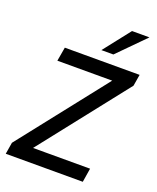

<svg xmlns="http://www.w3.org/2000/svg" viewBox="-167 -1030 924 1129"><g transform="rotate(20 295.0 -466.0)"><path d="M9 0 21 -73 480 -656 481 -618H107L122 -705H590L578 -633L119 -50L117 -87H505L491 0ZM329 -765 460 -932H569L404 -765Z"/></g></svg>

Font: Nunito Sans 10pt SemiCondensed SemiBold
Style: Italic
Weight: 600
Width: 4
Italic angle: -9°
Designer: Vernon Adams
Foundry: Vernon Adams
Version: Version 3.101;gftools[0.9.27]